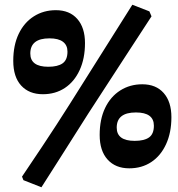

<svg xmlns="http://www.w3.org/2000/svg" viewBox="-20 -699 752 811"><path d="M352 -218Q283 -109 228 -22.5Q173 64 155 92L79 62L73 47Q93 18 157.5 -79Q222 -176 275 -260L539 -679L611 -651L620 -630Q591 -585 511.5 -463.5Q432 -342 352 -218ZM36 -442Q36 -508 59 -556Q82 -604 123 -630Q164 -656 216 -656Q274 -656 306.5 -619Q339 -582 339 -517Q339 -452 316.5 -403Q294 -354 254 -327.5Q214 -301 161 -301Q103 -301 69.5 -337.5Q36 -374 36 -442ZM265 -481Q265 -508 246 -522.5Q227 -537 189 -537Q108 -537 108 -473Q108 -417 184 -417Q224 -417 244.5 -431.5Q265 -446 265 -481ZM401 -129Q401 -195 424 -243Q447 -291 488 -317Q529 -343 581 -343Q639 -343 671.5 -306Q704 -269 704 -204Q704 -139 681.5 -90Q659 -41 619 -14.5Q579 12 526 12Q468 12 434.5 -25Q401 -62 401 -129ZM630 -168Q630 -224 554 -224Q473 -224 473 -160Q473 -104 549 -104Q589 -104 609.5 -118.5Q630 -133 630 -168Z"/></svg>

Font: Alegreya SC ExtraBold
Style: Italic
Weight: 800
Italic angle: -7°
Designer: Juan Pablo del Peral
Foundry: Huerta Tipografica
Version: Version 2.007; ttfautohint (v1.6)